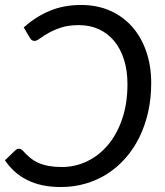

<svg xmlns="http://www.w3.org/2000/svg" viewBox="-22 -744 665 772"><path d="M54 -146Q58.5 -146 62.2 -143.8Q66 -141.5 69.5 -138.5Q84.5 -121.5 100 -109Q115.5 -96.5 134 -88.5Q152.5 -80.5 175 -76.5Q197.5 -72.5 227 -72.5Q280 -72.5 327.8 -95.2Q375.5 -118 411.8 -160.8Q448 -203.5 469.2 -265.5Q490.5 -327.5 490.5 -406Q490.5 -460.5 476.5 -504.5Q462.5 -548.5 437 -579.2Q411.5 -610 375.5 -626.5Q339.5 -643 295 -643Q253 -643 223.2 -633Q193.5 -623 172.8 -611.2Q152 -599.5 138.8 -589.5Q125.5 -579.5 117 -579.5Q110 -579.5 105.8 -582.8Q101.5 -586 99 -590.5L73.5 -633.5Q119.5 -675.5 176.5 -699.8Q233.5 -724 304 -724Q369 -724 421.2 -700.8Q473.5 -677.5 510 -635.8Q546.5 -594 566.2 -536.5Q586 -479 586 -410Q586 -349 573.8 -294.2Q561.5 -239.5 538.8 -193Q516 -146.5 483.5 -109.2Q451 -72 410.8 -46Q370.5 -20 323 -6Q275.5 8 223 8Q182 8 148.2 0.8Q114.5 -6.5 86.8 -20.5Q59 -34.5 37 -54.2Q15 -74 -2 -99.5L39.5 -139.5Q46.5 -146 54 -146Z"/></svg>

Font: Lato 2
Style: Italic
Weight: 400
Italic angle: -7°
Designer: Lukasz Dziedzic with Adam Twardoch and Botio Nikoltchev
Foundry: tyPoland Lukasz Dziedzic
Version: Version 2.015; 2015-08-06; http://www.latofonts.com/